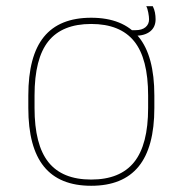

<svg xmlns="http://www.w3.org/2000/svg" viewBox="-20 -587 590 617"><path d="M273 10Q171 10 121 -52Q71 -114 71 -240V-280Q71 -407 121 -468.5Q171 -530 273 -530Q375 -530 425.5 -468.5Q476 -407 476 -280V-240Q476 -114 425.5 -52Q375 10 273 10ZM273 -10Q366 -10 411 -66Q456 -122 456 -240V-280Q456 -399 411 -454.5Q366 -510 273 -510Q180 -510 135.5 -454.5Q91 -399 91 -280V-240Q91 -122 135.5 -66Q180 -10 273 -10ZM413 -472Q407 -472 403 -473V-490H415Q436 -490 447.5 -499.5Q459 -509 459 -525Q459 -533 456.5 -546.5Q454 -560 450 -567H471Q476 -557 478 -546.5Q480 -536 480 -525Q480 -500 462.5 -486Q445 -472 413 -472Z"/></svg>

Font: M PLUS Code Latin SemiExpanded Thin
Style: Regular
Weight: 250
Width: 6
Designer: Coji Morishita
Foundry: UNDERFOREST DESIGN
Version: Version 1.002; ttfautohint (v1.8.3)